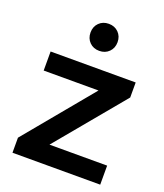

<svg xmlns="http://www.w3.org/2000/svg" viewBox="-140 -855 811 948"><g transform="rotate(20 266.0 -380.5)"><path d="M38 0V-79L332 -434H44V-534H491V-455L196 -100H499V0ZM268 -619Q237 -619 217 -639Q197 -659 197 -690Q197 -721 217 -741Q237 -761 268 -761Q299 -761 319 -741Q339 -721 339 -690Q339 -659 319 -639Q299 -619 268 -619Z"/></g></svg>

Font: Montserrat SemiBold
Style: Regular
Weight: 600
Designer: Julieta Ulanovsky
Foundry: Julieta Ulanovsky
Version: Version 9.000; ttfautohint (v1.8.4.7-5d5b)